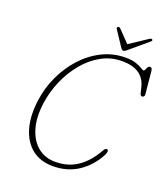

<svg xmlns="http://www.w3.org/2000/svg" viewBox="-157 -978 968 1104"><g transform="rotate(20 327.5 -426.0)"><path d="M558.5 -182Q564 -179 562.8 -169.8Q561.5 -160.5 557 -151Q518 -75.5 451.2 -30.2Q384.5 15 294 15Q218.5 15 167.2 -25.2Q116 -65.5 94.5 -139Q73 -212.5 86.5 -312.5Q96.5 -388.5 129.5 -460.5Q162.5 -532.5 214.2 -590Q266 -647.5 333 -681.2Q400 -715 477.5 -715Q516 -715 540.5 -706.5Q565 -698 578.5 -689.2Q592 -680.5 596.5 -680.5Q602 -680.5 605.2 -688.5Q608.5 -696.5 613.2 -704.8Q618 -713 626.5 -713Q639 -713 641 -694.5L654.5 -554Q655.5 -547.5 651.2 -542.2Q647 -537 641 -537Q630.5 -537 627.5 -550L617.5 -589.5Q592 -689 464.5 -689Q397 -689 339 -657Q281 -625 235.8 -570.5Q190.5 -516 161 -448Q131.5 -380 121.5 -308.5Q109 -219 128.2 -152.5Q147.5 -86 192 -49.5Q236.5 -13 299 -13Q376.5 -13 434.2 -51.8Q492 -90.5 536 -168.5Q546.5 -188.5 558.5 -182ZM468.5 -757.5Q456 -747 449.5 -747Q441.5 -747 434 -757.5L371 -852.5Q366 -861 374.5 -865.5Q381.5 -869.5 388.5 -862.5L458 -790.5L566.5 -862.5Q578 -870 583 -865.5Q589.5 -860 581 -852.5Z"/></g></svg>

Font: Fraunces 72pt SuperSoft Thin
Style: Italic
Weight: 100
Italic angle: -16°
Version: Version 1.000;[b76b70a41]